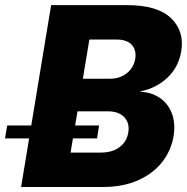

<svg xmlns="http://www.w3.org/2000/svg" viewBox="-81 -748 748 768"><path d="M3.4 0 123.5 -727.5H426.8Q549.3 -727.5 603.3 -675.3Q657.2 -623 644 -543.5Q633.3 -479 588.4 -437Q543.5 -395 481.4 -382.8L481 -380.9Q524.9 -378.9 557.9 -356.7Q590.8 -334.5 606.2 -295.2Q621.6 -255.9 613.3 -203.6Q603.5 -145 566.9 -98.9Q530.3 -52.7 470.2 -26.4Q410.2 0 330.1 0ZM201.2 -137.7H322.3Q369.1 -137.7 397.7 -159.9Q426.3 -182.1 432.1 -217.8Q438.5 -254.9 416.5 -278.8Q394.5 -302.7 350.6 -302.7H229ZM250.5 -433.1H359.4Q397.9 -433.1 425.8 -454.8Q453.6 -476.6 460 -512.7Q465.3 -546.9 446.3 -568.4Q427.2 -589.8 385.7 -589.8H276.4ZM-61 -194.3 -52.2 -246.1H315.4L307.1 -194.3Z"/></svg>

Font: Inter Display Extra Bold
Style: Italic
Weight: 800
Italic angle: -9.39999°
Designer: Rasmus Andersson
Foundry: rsms
Version: Version 4.000;git-4fc901f